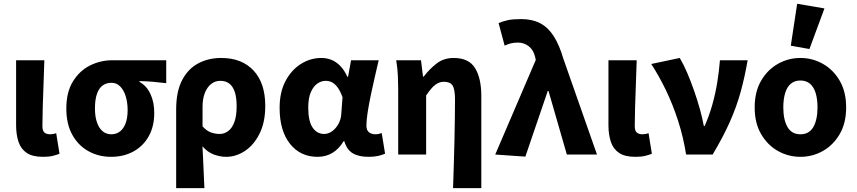

<svg xmlns="http://www.w3.org/2000/svg" viewBox="-20 -813 4507 1010"><path d="M206 12Q151.1 12 120.6 -8.6Q90 -29.2 77.4 -66.9Q64.7 -104.7 64.7 -155.2V-496.1H213.3Q211.7 -438.1 209.1 -373.4Q206.6 -308.7 204.8 -249.7Q203.1 -190.7 203.1 -149.2Q203.1 -125.5 213.6 -116Q224 -106.6 244.3 -106.6Q250.5 -106.6 259.3 -108.1Q268.2 -109.6 275.6 -112.6L293.1 -4.2Q277.1 2.1 257.3 7Q237.6 12 206 12Z M564.2 12Q499.5 12 446 -17.3Q392.5 -46.6 360.7 -103.3Q328.9 -159.9 328.9 -242.2Q328.9 -328.1 363.6 -384.5Q398.4 -441 453.6 -468.6Q508.9 -496.1 571.1 -496.1H854.4V-375.5Q814.1 -380.1 783.1 -382.9Q752.2 -385.6 713.5 -386.4V-382.4Q751.3 -361.9 771.3 -318.8Q791.4 -275.7 791.4 -219.2Q791.4 -147.6 762.2 -95.9Q733.1 -44.2 681.8 -16.1Q630.5 12 564.2 12ZM565.8 -106.6Q592.4 -106.6 611.5 -121.7Q630.5 -136.7 641 -165.1Q651.4 -193.5 651.4 -234Q651.4 -273.5 641.4 -306.1Q631.4 -338.7 612.5 -358.1Q593.6 -377.5 566.2 -377.5Q539.6 -377.5 520.3 -363.7Q501 -349.9 490.3 -320Q479.5 -290.2 479.5 -242.2Q479.5 -199.3 490.2 -168.8Q500.8 -138.4 520 -122.5Q539.3 -106.6 565.8 -106.6Z M906.7 176.7V-237.2Q906.7 -331.5 937.9 -391.3Q969.1 -451 1022.7 -479.6Q1076.2 -508.1 1143.9 -508.1Q1252.2 -508.1 1313.8 -442Q1375.4 -376 1375.4 -255.9Q1375.4 -170.8 1345.8 -110.8Q1316.1 -50.8 1269.1 -19.4Q1222 12 1169.6 12Q1138.6 12 1105.1 -0.1Q1071.7 -12.3 1045.1 -43.3Q1046.9 -5.2 1048.7 31.6Q1050.4 68.4 1052 104.3Q1053.7 140.2 1055.3 176.7ZM1135.3 -108.3Q1159.7 -108.3 1180.2 -123.4Q1200.7 -138.4 1212.8 -170.7Q1224.8 -202.9 1224.8 -254.2Q1224.8 -298.8 1215.3 -328.4Q1205.8 -358 1186.8 -372.9Q1167.8 -387.8 1138.6 -387.8Q1111.4 -387.8 1090.4 -371Q1069.4 -354.2 1057.4 -323.5Q1045.5 -292.8 1045.5 -250.6V-148.1Q1068 -123.8 1090.4 -116Q1112.8 -108.3 1135.3 -108.3Z M1650.3 12Q1559.9 12 1505.4 -56.6Q1450.9 -125.1 1450.9 -245.6Q1450.9 -328.1 1481.9 -386.7Q1513 -445.3 1563 -476.7Q1612.9 -508.1 1670.4 -508.1Q1698.3 -508.1 1723.4 -498.2Q1748.5 -488.2 1769.8 -466.3Q1791.2 -444.4 1807.3 -409.2H1811L1826.7 -496.1H1972.1Q1962.1 -453.2 1950.9 -405Q1939.6 -356.8 1929.9 -309.3Q1920.2 -261.9 1913.8 -221.2Q1907.5 -180.5 1907.5 -152.4Q1907.5 -127.6 1921.2 -117.1Q1934.9 -106.6 1955.5 -106.6Q1962.9 -106.6 1971.1 -108.3Q1979.4 -110 1988 -113L2005.7 -4.6Q1992.2 1.7 1970.4 6.9Q1948.7 12 1918.9 12Q1867.2 12 1835.8 -6.6Q1804.3 -25.2 1791.2 -70.3H1787.6Q1738.1 12 1650.3 12ZM1685.3 -108.3Q1707.1 -108.3 1727.1 -122.7Q1747.2 -137 1760.5 -161.4Q1773.9 -185.8 1775.4 -215.2L1781.8 -301.3Q1771.6 -330.4 1758.4 -349.8Q1745.3 -369.1 1729.2 -378.5Q1713.2 -387.8 1693.1 -387.8Q1670.4 -387.8 1649.4 -373.4Q1628.5 -359 1615 -328Q1601.5 -296.9 1601.5 -247.2Q1601.5 -175.5 1624.5 -141.9Q1647.4 -108.3 1685.3 -108.3Z M2363.3 176.7Q2365.1 118.4 2367.2 54.6Q2369.4 -9.2 2370.6 -71.9Q2371.9 -134.5 2372.7 -190.5Q2373.5 -246.5 2373.5 -289.2Q2373.5 -342.8 2360.9 -362.9Q2348.3 -382.9 2315.4 -382.9Q2297.9 -382.9 2282.6 -375Q2267.3 -367.1 2252.6 -351.1Q2237.9 -335.2 2221.7 -310.8V0H2074.7V-343.5Q2074.7 -373.3 2073 -414.3Q2071.2 -455.2 2064.1 -496.1H2194.6L2205.2 -410.1H2208.9Q2241 -452 2278.1 -480Q2315.1 -508.1 2366.8 -508.1Q2446.3 -508.1 2479.1 -454.6Q2511.9 -401 2511.9 -308V176.7Z M2743.6 10.9 2585.1 0 2798.4 -497.6 2795.3 -512.1Q2786.7 -550.2 2761.6 -569.6Q2736.5 -589 2705.4 -589Q2682.5 -589 2666.9 -584.8Q2651.4 -580.6 2634.6 -573L2602.8 -691.6Q2627.2 -701.8 2652.6 -707.2Q2678 -712.6 2722.3 -712.6Q2779.7 -712.6 2821.3 -690.9Q2862.9 -669.2 2892.7 -622.9Q2922.4 -576.6 2943.6 -503.9L3120.4 0H2961.9L2865.4 -334.4H2861.4Z M3322 12Q3267.1 12 3236.6 -8.6Q3206 -29.2 3193.4 -66.9Q3180.7 -104.7 3180.7 -155.2V-496.1H3329.3Q3327.7 -438.1 3325.1 -373.4Q3322.6 -308.7 3320.8 -249.7Q3319.1 -190.7 3319.1 -149.2Q3319.1 -125.5 3329.6 -116Q3340 -106.6 3360.3 -106.6Q3366.5 -106.6 3375.3 -108.1Q3384.2 -109.6 3391.6 -112.6L3409.1 -4.2Q3393.1 2.1 3373.3 7Q3353.6 12 3322 12Z M3589.2 0Q3574.8 -91.9 3546.8 -178.4Q3518.8 -264.8 3482.2 -340.3Q3445.5 -415.8 3405.8 -476.4L3555.8 -508.1Q3575.7 -475 3595 -429.8Q3614.2 -384.6 3631.5 -335.1Q3648.9 -285.5 3662.1 -237.5Q3675.3 -189.5 3682.6 -149.8H3686.6Q3711.5 -206.1 3727.6 -264Q3743.7 -321.9 3753.2 -380.4Q3762.7 -439 3767.2 -496.1H3912.9Q3897.8 -408.4 3876.2 -329.8Q3854.6 -251.2 3819.1 -171.4Q3783.6 -91.7 3728.7 0Z M4190.5 12Q4127.4 12 4072.6 -18.6Q4017.9 -49.3 3983.9 -107.4Q3949.9 -165.4 3949.9 -247.9Q3949.9 -330.5 3983.9 -388.6Q4017.9 -446.7 4072.6 -477.4Q4127.4 -508.1 4190.5 -508.1Q4253.6 -508.1 4308.3 -477.4Q4363.1 -446.7 4397.1 -388.6Q4431.1 -330.5 4431.1 -247.9Q4431.1 -165.4 4397.1 -107.4Q4363.1 -49.3 4308.3 -18.6Q4253.6 12 4190.5 12ZM4190.5 -106.6Q4236.7 -106.6 4258.6 -145Q4280.4 -183.3 4280.4 -247.9Q4280.4 -291 4270.9 -323Q4261.3 -354.9 4241.3 -372.2Q4221.2 -389.5 4190.5 -389.5Q4159.7 -389.5 4139.7 -372.2Q4119.6 -354.9 4110.1 -323Q4100.5 -291 4100.5 -247.9Q4100.5 -183.3 4122.5 -145Q4144.4 -106.6 4190.5 -106.6ZM4238 -555.1 4139.9 -572.6 4173.4 -793.2 4316.9 -768.7Z"/></svg>

Font: Source Sans 3 Variable
Style: Regular
Weight: 200
Designer: Paul D. Hunt
Foundry: Adobe Systems Incorporated
Version: Version 3.026